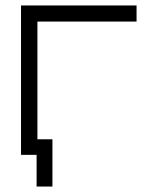

<svg xmlns="http://www.w3.org/2000/svg" viewBox="-20 -617 580 703"><path d="M172 -107V66H114V-50H57V-597H480V-538H117V-107Z"/></svg>

Font: IBM 3270
Style: Regular
Weight: 400
Monospace: yes
Version: Version 2.3.1